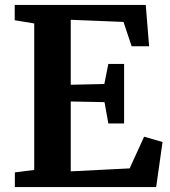

<svg xmlns="http://www.w3.org/2000/svg" viewBox="-20 -763 693 783"><path d="M119.6 -70V-667.3L40 -680.5V-743H574.4L588.1 -574.3H516.9L483.7 -673.6L268.5 -682.3V-417.4L405.5 -420.4L421.8 -502.3H486.1V-259.6H421.8L406.2 -346.5L268.5 -349.1V-64.2L508.7 -76.3L567.7 -205.5L642.9 -183.9L616.8 0H40.6V-59.9Z"/></svg>

Font: Merriweather Light
Style: Regular
Weight: 300
Designer: Eben Sorkin
Foundry: Eben Sorkin
Version: Version 2.100